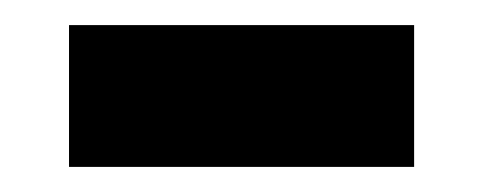

<svg xmlns="http://www.w3.org/2000/svg" viewBox="-20 -381 386 153"><path d="M35 -248H310V-361H35Z"/></svg>

Font: Asimov Pro
Style: Bd
Weight: 700
Designer: Google
Version: Version 2.000980; 2014